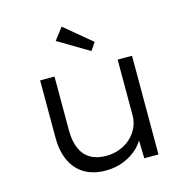

<svg xmlns="http://www.w3.org/2000/svg" viewBox="-112 -865 954 981"><g transform="rotate(-15 365.5 -374.5)"><path d="M330 10Q264 10 218 -17Q172 -44 147.5 -95.5Q123 -147 123 -220V-522H199V-238Q199 -181 216 -141.5Q233 -102 267 -82Q301 -62 350 -62Q389 -62 422.5 -75Q456 -88 480.5 -110.5Q505 -133 519 -163Q533 -193 533 -228V-522H609V0H534L531 -116L544 -122Q533 -88 502 -57.5Q471 -27 426.5 -8.5Q382 10 330 10ZM415 -599 252 -696 300 -759 443 -640Z"/></g></svg>

Font: Lexend Exa Light
Style: Regular
Weight: 300
Designer: Bonnie Shaver-Troup, Thomas Jockin
Foundry: Lexend
Version: Version 1.007